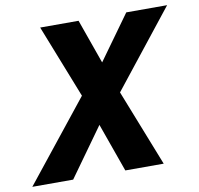

<svg xmlns="http://www.w3.org/2000/svg" viewBox="-135 -771 884 852"><g transform="rotate(-10 307.5 -345.0)"><path d="M-57 0 230 -360 100 -690H273L344 -490L488 -690H672L399 -345L535 0H362L284 -219L127 0Z"/></g></svg>

Font: Radio Canada
Style: Bold Italic
Weight: 700
Italic angle: -12°
Designer: Charles Daoud, Etienne Aubert Bonn, Alexandre Saumier Demers, Jacques Le Bailly
Foundry: Radio-Canada
Version: Version 2.104; ttfautohint (v1.8.4.7-5d5b);gftools[0.9.28.de